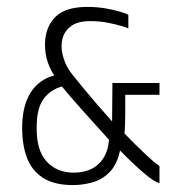

<svg xmlns="http://www.w3.org/2000/svg" viewBox="-20 -527 525 555"><path d="M191 8Q136 8 103.5 -13.5Q71 -35 57.5 -72Q44 -109 44 -157Q44 -220 68 -258.5Q92 -297 137 -309Q128 -321 119 -344.5Q110 -368 110 -400Q111 -449 140 -478Q169 -507 232 -507Q262 -507 286.5 -502.5Q311 -498 328 -493Q345 -488 351 -484V-445Q347 -447 330.5 -452Q314 -457 290.5 -461.5Q267 -466 241 -466Q205 -466 186 -452Q167 -438 161 -416.5Q155 -395 160.5 -371Q166 -347 178 -327Q183 -319 196 -303Q209 -287 225 -267.5Q241 -248 257.5 -229Q274 -210 286.5 -196Q299 -182 304 -176L305 -287H441V-253H342Q342 -221 342 -201Q342 -181 341.5 -168Q341 -155 340 -141Q371 -109 398.5 -83Q426 -57 441 -47V2Q427 0 395 -27.5Q363 -55 327 -92Q318 -50 296 -28.5Q274 -7 246 0.5Q218 8 191 8ZM193 -28Q239 -28 265.5 -53.5Q292 -79 295 -123Q256 -166 218 -208.5Q180 -251 159 -277Q126 -268 106 -241Q86 -214 86 -159Q85 -93 114.5 -60.5Q144 -28 193 -28Z"/></svg>

Font: Alumni Sans Light
Style: Regular
Weight: 300
Version: Version 1.018